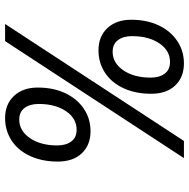

<svg xmlns="http://www.w3.org/2000/svg" viewBox="-14 -736 760 773"><g transform="rotate(-90 366.5 -350.0)"><path d="M102 -498Q102 -561 124.5 -609.5Q147 -658 187 -684Q227 -710 277 -710Q333 -710 366.5 -674Q400 -638 400 -579Q400 -515 377 -467Q354 -419 314 -392.5Q274 -366 224 -366Q169 -366 135.5 -401Q102 -436 102 -498ZM587 -710H656L185 10H116ZM334 -575Q334 -610 318 -631.5Q302 -653 271 -653Q226 -653 196.5 -610Q167 -567 167 -500Q167 -465 183 -443.5Q199 -422 230 -422Q276 -422 305 -465Q334 -508 334 -575ZM375 -122Q375 -185 397.5 -233.5Q420 -282 460 -308Q500 -334 550 -334Q606 -334 639.5 -298Q673 -262 673 -203Q673 -139 650 -91Q627 -43 587 -16.5Q547 10 497 10Q442 10 408.5 -25Q375 -60 375 -122ZM607 -199Q607 -234 591 -255.5Q575 -277 544 -277Q499 -277 469.5 -234Q440 -191 440 -124Q440 -89 456 -67.5Q472 -46 503 -46Q549 -46 578 -89Q607 -132 607 -199Z"/></g></svg>

Font: Niramit Light
Style: Italic
Weight: 300
Italic angle: -10°
Designer: Katatrad Aksorn Co.,Ltd.
Foundry: Cadson Demak Co.,Ltd.
Version: Version 1.000; ttfautohint (v1.6)